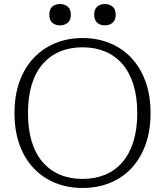

<svg xmlns="http://www.w3.org/2000/svg" viewBox="-20 -917 821 954"><path d="M390 17Q317 17 255 -8Q193 -33 147.5 -81Q102 -129 77 -198Q52 -267 52 -355Q52 -443 77 -512Q102 -581 147.5 -629Q193 -677 255 -702.5Q317 -728 390 -728Q464 -728 526 -702.5Q588 -677 633 -629Q678 -581 703 -512Q728 -443 728 -355Q728 -267 703 -198Q678 -129 633 -81Q588 -33 526 -8Q464 17 390 17ZM390 -28Q452 -28 502.5 -49Q553 -70 588.5 -111.5Q624 -153 643 -214Q662 -275 662 -355Q662 -435 643 -496Q624 -557 588.5 -598.5Q553 -640 502.5 -661Q452 -682 390 -682Q328 -682 278 -661Q228 -640 192 -598.5Q156 -557 137.5 -496Q119 -435 119 -355Q119 -275 137.5 -214Q156 -153 192 -111.5Q228 -70 278 -49Q328 -28 390 -28ZM332 -844Q332 -817 316.5 -804Q301 -791 278 -791Q255 -791 240 -804Q225 -817 225 -844Q225 -871 239.5 -884Q254 -897 278 -897Q301 -897 316.5 -884Q332 -871 332 -844ZM555 -844Q555 -817 539.5 -804Q524 -791 501 -791Q478 -791 463 -804Q448 -817 448 -844Q448 -871 463 -884Q478 -897 501 -897Q524 -897 539.5 -884Q555 -871 555 -844Z"/></svg>

Font: Roboto Serif ExtraLight
Style: Regular
Weight: 250
Version: Version 1.007